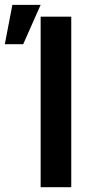

<svg xmlns="http://www.w3.org/2000/svg" viewBox="-22 -776 382 796"><path d="M273.4 0H146.5V-707H273.4ZM29.3 -755.9H146.5L74.2 -592.8H-2Z"/></svg>

Font: Pretendard Std SemiBold
Style: Regular
Weight: 600
Designer: Base glyphs from Inter by Rasmus Andersson; Hangeul glyphs from Noto Sans CJK(Source Han Sans) by Jang Soo-young and Kan
Foundry: Kil Hyung-jin
Version: Version 1.309